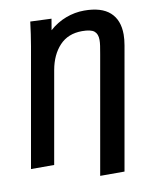

<svg xmlns="http://www.w3.org/2000/svg" viewBox="-93 -818 786 995"><g transform="rotate(-10 300.0 -320.0)"><path d="M134.5 -741.5 245.5 -737 235.5 -678Q274.5 -713 322 -731Q369.5 -749 419 -749Q509.5 -749 554.5 -708.5Q599.5 -668 599.5 -591.5Q599.5 -566.5 594 -534.5L480.5 109H352.5L461.5 -509.5Q466.5 -537.5 469 -554.5Q471.5 -571.5 471.5 -585.5Q471.5 -617 453.8 -631.5Q436 -646 390 -646Q316 -646 271.5 -598.5Q227 -551 213 -472.5L127.5 12H5.5L116 -614.5Q126.5 -675.5 134.5 -741.5Z"/></g></svg>

Font: JuliaMono
Style: Bold Italic
Weight: 700
Italic angle: -9°
Monospace: yes
Designer: cormullion
Foundry: corm
Version: Version 0.057; ttfautohint (v1.8.4)